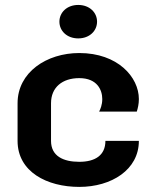

<svg xmlns="http://www.w3.org/2000/svg" viewBox="-20 -728 615 765"><path d="M366.7 -641.7C366.7 -678.3 336.7 -708.3 291.7 -708.3C246.7 -708.3 216.7 -678.3 216.7 -641.7C216.7 -605 246.7 -575 291.7 -575C336.7 -575 366.7 -605 366.7 -641.7ZM295.8 -516.7C165.8 -516.7 50 -440 50 -316.7V-166.7C50 -43.3 167.5 16.7 295.8 16.7C424.2 16.7 533.3 -51.7 533.3 -166.7H400C400 -109.2 359.2 -83.3 295.8 -83.3C232.5 -83.3 183.3 -105.8 183.3 -166.7V-316.7C183.3 -380 228.3 -416.7 295.8 -416.7C367.5 -416.7 387.5 -369.2 387.5 -333.3C387.5 -310 380 -293.3 375 -283.3H525C529.2 -296.7 533.3 -313.3 533.3 -333.3C533.3 -420.8 449.2 -516.7 295.8 -516.7Z"/></svg>

Font: BoonHome
Style: Bold
Weight: 700
Designer: Sungsit Sawaiwan
Foundry: Sungsit Sawaiwan
Version: Version 0.2